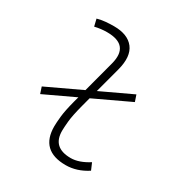

<svg xmlns="http://www.w3.org/2000/svg" viewBox="-176 -865 938 999"><g transform="rotate(30 293.0 -366.0)"><path d="M63 -244.1 50.3 -282.7 256.8 -379.9 307.1 -569.3Q340.8 -697.3 204.1 -697.3Q167.5 -697.3 130.9 -688.5L120.6 -731Q145 -737.8 169.9 -740Q194.8 -742.2 219.7 -742.2Q302.7 -742.2 338.9 -695.3Q375 -648.4 351.6 -559.6L310.5 -405.3L497.6 -493.2L510.7 -454.6L296.9 -354L282.7 -300.3Q264.2 -230 260.7 -192.1Q257.3 -154.3 257.3 -138.2Q255.9 -35.2 366.7 -35.2Q416 -35.2 474.1 -72.3L491.7 -31.2Q428.7 9.8 362.3 9.8Q210.4 9.8 210.4 -135.7Q210.4 -157.2 214.4 -195.6Q218.3 -233.9 235.8 -300.3L243.7 -329.1Z"/></g></svg>

Font: Cascadia Code NF ExtraLight
Style: Italic
Weight: 200
Italic angle: -10°
Monospace: yes
Designer: Aaron Bell
Foundry: Saja Typeworks
Version: Version 2404.023; ttfautohint (v1.8.4)